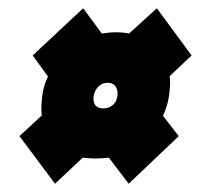

<svg xmlns="http://www.w3.org/2000/svg" viewBox="-20 -534 502 464"><path d="M113 -90 27 -205 81 -255Q79 -271 81 -291Q83 -323 96 -349L59 -400L181 -514L226 -453Q234 -454 242.5 -455Q251 -456 259 -456Q277 -456 292 -453L359 -514L443 -400L390 -350Q391 -342 391 -333.5Q391 -325 390 -317Q388 -285 374 -254L412 -205L291 -90L243 -153Q235 -152 227 -151.5Q219 -151 211 -151Q203 -151 195 -151.5Q187 -152 180 -153ZM230 -272Q243 -272 253 -280.5Q263 -289 264 -305Q265 -317 259 -325.5Q253 -334 240 -334Q227 -334 217.5 -324.5Q208 -315 206 -300Q204 -272 230 -272Z"/></svg>

Font: Georama Black
Style: Italic
Weight: 900
Italic angle: -9°
Designer: Jean-Baptiste Levee
Foundry: Production Type
Version: Version 1.000